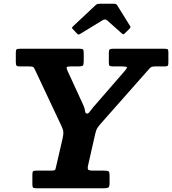

<svg xmlns="http://www.w3.org/2000/svg" viewBox="-20 -1012 925 1032"><path d="M393 -832.5Q397 -828 400.5 -826.8Q404 -825.5 410.5 -829.5L531 -903Q545 -912 556 -902.5L634.5 -832.5Q640 -828 642.2 -827.5Q644.5 -827 651 -833L676 -857.5Q680.5 -862 681.2 -864.8Q682 -867.5 679.5 -871.5L610 -983.5Q607 -988.5 602.8 -990.2Q598.5 -992 588.5 -992H521Q510 -992 504.5 -990.8Q499 -989.5 493 -983.5L374 -872Q368 -866 367 -863.8Q366 -861.5 371 -856ZM154 -20Q154 -5.5 159 -2.8Q164 0 178.5 0H537Q556 0 562.5 -4.2Q569 -8.5 569 -28V-66.5Q569 -87 563.5 -91Q558 -95 538 -95H480.5Q458 -95 453.8 -100.5Q449.5 -106 453.5 -123.5L492 -293Q497 -314.5 504 -325Q511 -335.5 522.5 -348.5L781.5 -641.5Q788.5 -649.5 794.5 -652.2Q800.5 -655 815.5 -655H865Q877.5 -655 881.2 -658.5Q885 -662 885 -674.5V-731Q885 -745 880.5 -747.5Q876 -750 862 -750H587.5Q573 -750 569 -746Q565 -742 565 -726.5V-678Q565 -662.5 568.8 -658.8Q572.5 -655 588 -655H635Q660.5 -655 662 -650.2Q663.5 -645.5 652.5 -633L481 -435.5Q471 -424 463.2 -412.8Q455.5 -401.5 448.5 -401.5Q438.5 -401.5 437.2 -415.2Q436 -429 427.5 -447.5L342 -633.5Q336.5 -646 338.8 -650.5Q341 -655 359.5 -655H401.5Q421 -655 425.5 -659.8Q430 -664.5 430 -684V-727Q430 -743 425.8 -746.5Q421.5 -750 406 -750H87Q73 -750 69 -746.5Q65 -743 65 -728.5V-678Q65 -663 69.2 -659Q73.5 -655 88.5 -655H134.5Q155 -655 159.2 -651.2Q163.5 -647.5 169.5 -634L310.5 -334.5Q319.5 -315.5 320.5 -302.5Q321.5 -289.5 316 -265.5L283 -123Q279.5 -108.5 277.8 -101.8Q276 -95 257 -95H177.5Q163.5 -95 158.8 -92Q154 -89 154 -74Z"/></svg>

Font: Besley
Style: Bold Italic
Weight: 700
Italic angle: -13°
Designer: Owen Earl
Foundry: indestructible type*
Version: Version 2.001